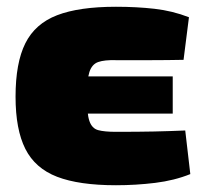

<svg xmlns="http://www.w3.org/2000/svg" viewBox="-20 -534 604 568"><path d="M323 -514Q384 -514 437 -508Q490 -502 539 -483L523 -357Q474 -356 429.5 -356Q385 -356 323 -356Q289 -357 270.5 -350.5Q252 -344 244.5 -321Q237 -298 237 -248Q237 -198 244.5 -176Q252 -154 270.5 -149Q289 -144 323 -144Q390 -144 436 -145Q482 -146 528 -148L543 -19Q496 0 439 7Q382 14 323 14Q214 14 149 -11Q84 -36 55 -93.5Q26 -151 26 -248Q26 -348 55 -406Q84 -464 149 -489Q214 -514 323 -514ZM66 -308H491V-198H66Z"/></svg>

Font: Exo 2 Black
Style: Regular
Weight: 900
Designer: Natanael Gama
Foundry: Natanael Gama
Version: Version 2.010